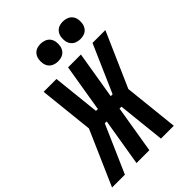

<svg xmlns="http://www.w3.org/2000/svg" viewBox="-303 -1090 1216 1216"><g transform="rotate(-45 304.5 -482.0)"><path d="M-33 0 128 -368 89 -735H204L238 -415H255L308 -735H423L370 -415H387L527 -735H642L481 -368L520 0H405L371 -320H354L301 0H186L239 -320H222L82 0ZM490 -806Q471 -806 454 -813Q437 -820 426.5 -834Q416 -848 413 -866.5Q410 -885 413 -904Q415 -917 422 -929.5Q429 -942 440 -950Q451 -958 464 -961Q477 -964 490 -964Q509 -964 526.5 -957Q544 -950 554.5 -936Q565 -922 568 -903.5Q571 -885 568 -866Q566 -853 559 -840.5Q552 -828 541 -820Q530 -812 516.5 -809Q503 -806 490 -806ZM290 -806Q271 -806 254 -813Q237 -820 226.5 -834Q216 -848 213 -866.5Q210 -885 213 -904Q215 -917 222 -929.5Q229 -942 240 -950Q251 -958 264 -961Q277 -964 290 -964Q309 -964 326.5 -957Q344 -950 354.5 -936Q365 -922 368 -903.5Q371 -885 368 -866Q366 -853 359 -840.5Q352 -828 341 -820Q330 -812 316.5 -809Q303 -806 290 -806Z"/></g></svg>

Font: Iosevka Curly XBdEx
Style: Italic
Weight: 800
Width: 7
Italic angle: -9°
Monospace: yes
Designer: Belleve Invis
Foundry: Belleve Invis
Version: Version 11.1.0; ttfautohint (v1.8.3)